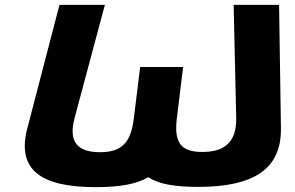

<svg xmlns="http://www.w3.org/2000/svg" viewBox="-20 -756 1214 791"><path d="M412.1 -736H225L92.2 -226C48.3 -56 148.6 15 374.4 15C474.2 15 542.6 2.3 591 -25.9C632.4 1.6 697.4 14 796 14C1021.8 14 1139.5 -57 1137.4 -227L1129.8 -736H942.6L953.1 -270C955.2 -169 903.2 -130 813.7 -130C724.1 -130 696.3 -169 708.7 -270L734.4 -480H557.4L531.5 -269C519.1 -168 481.7 -129 392.1 -129C302.6 -129 260.2 -168 287.1 -269Z"/></svg>

Font: Hussar
Style: BdSuprExtOblOne
Weight: 700
Foundry: Cannot Into Space Fonts
Version: Version 2.00